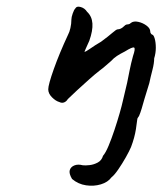

<svg xmlns="http://www.w3.org/2000/svg" viewBox="-20 -388 498 589"><path d="M201 161Q191 144 194 134Q197 124 208 119.5Q219 115 234 119Q242 120 255 118.5Q268 117 280 110.5Q292 104 296 90Q304 81 313 59.5Q322 38 331 11Q340 -16 347 -40.5Q354 -65 357 -79L370 -134Q374 -154 378 -174Q382 -194 388 -216Q396 -239 391.5 -242Q387 -245 363 -230Q349 -223 339 -216.5Q329 -210 321 -201Q316 -197 306 -188Q296 -179 285 -171Q272 -161 253.5 -144.5Q235 -128 216.5 -111Q198 -94 188 -84Q184 -77 177 -74Q170 -71 162 -75Q151 -78 139.5 -89.5Q128 -101 128 -114Q128 -128 145 -176Q162 -224 189 -282Q193 -289 196 -302Q199 -315 199 -328Q199 -335 203 -346.5Q207 -358 211 -362Q215 -370 227.5 -366.5Q240 -363 247 -352Q262 -338 263.5 -316Q265 -294 254 -263Q247 -248 243 -238.5Q239 -229 239 -229Q243 -229 257 -239Q271 -249 290 -260Q313 -277 325 -287.5Q337 -298 341 -298Q351 -298 361 -308Q365 -312 367.5 -312.5Q370 -313 370 -313Q370 -313 374 -313.5Q378 -314 382 -318Q390 -324 404 -321Q418 -318 429.5 -309.5Q441 -301 441 -291Q441 -287 443.5 -284.5Q446 -282 446 -282Q451 -282 454.5 -270Q458 -258 458 -241.5Q458 -225 453 -209Q453 -194 447.5 -173Q442 -152 438 -133L423 -84Q419 -69 414.5 -54.5Q410 -40 408 -36Q407 -32 404 -28.5Q401 -25 401 -21Q401 -18 397 8Q393 34 382 63Q377 75 366 94.5Q355 114 343 131.5Q331 149 322 156Q311 171 289.5 177.5Q268 184 244 180.5Q220 177 201 161Z"/></svg>

Font: Caveat Medium
Style: Regular
Weight: 500
Designer: Pablo Impallari
Foundry: Pablo Impallari
Version: Version 2.000